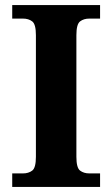

<svg xmlns="http://www.w3.org/2000/svg" viewBox="-20 -734 441 754"><path d="M28 0V-53H70Q92 -53 106.5 -64Q121 -75 121 -118V-596Q121 -639 106.5 -650Q92 -661 70 -661H28V-714H373V-661H331Q309 -661 294.5 -650Q280 -639 280 -596V-118Q280 -75 294.5 -64Q309 -53 331 -53H373V0Z"/></svg>

Font: Noto Serif Tamil
Style: Bold Italic
Weight: 700
Italic angle: -12°
Designer: Indian Type Foundry, Tom Grace, and the Monotype Design Team
Foundry: Monotype Imaging Inc.
Version: Version 2.003; ttfautohint (v1.8.4.7-5d5b)